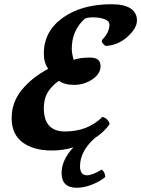

<svg xmlns="http://www.w3.org/2000/svg" viewBox="-20 -687 667 907"><path d="M259 -305Q256 -303 251 -300Q246 -297 234 -285.5Q222 -274 212 -261Q187 -226 187 -176Q187 -66 287 -66Q395 -66 464 -135Q492 -126 498 -101Q473 -64 427 -34Q358 28 358 98Q358 141 391 141Q416 141 461 114Q477 128 477 149Q455 169 416 184.5Q377 200 343 200Q271 200 271 131Q271 68 327 9Q278 24 225 24Q138 24 86.5 -14.5Q35 -53 35 -128.5Q35 -204 83 -262.5Q131 -321 208 -362Q187 -390 187 -434Q187 -539 276.5 -603Q366 -667 506 -667Q567 -667 597 -647Q627 -627 627 -590.5Q627 -554 583 -514Q539 -474 482 -470Q475 -471 468 -479Q461 -487 461 -492Q461 -497 463 -499Q497 -534 497 -571Q497 -588 473.5 -596.5Q450 -605 420.5 -605Q391 -605 380 -598Q319 -543 319 -456Q319 -436 328 -404Q356 -415 405.5 -415Q455 -415 455 -375Q455 -338 416 -312Q377 -286 330.5 -286Q284 -286 259 -305Z"/></svg>

Font: Clara
Style: Regular
Weight: 400
Designer: Proyecto DEMO
Foundry: Proyecto DEMO
Version: Version 1.002